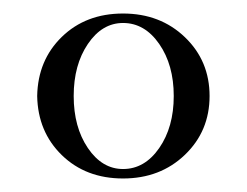

<svg xmlns="http://www.w3.org/2000/svg" viewBox="-20 -677 365 284"><path d="M35 -535Q36 -588 71.5 -622.5Q107 -657 162 -657Q217 -657 253.5 -622Q290 -587 290 -535Q290 -483 253.5 -448Q217 -413 162 -413Q107 -413 71.5 -447.5Q36 -482 35 -535ZM162 -427Q194 -427 215.5 -458Q237 -489 237 -535Q237 -581 215.5 -612Q194 -643 162 -643Q131 -643 110 -612Q89 -581 89 -535Q89 -489 110 -458Q131 -427 162 -427Z"/></svg>

Font: Arapey Regular-Display
Style: Regular
Weight: 400
Designer: Eduardo Rodriguez Tunni
Foundry: Eduardo Rodriguez Tunni
Version: Version 4.000